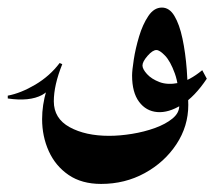

<svg xmlns="http://www.w3.org/2000/svg" viewBox="-88 -315 560 497"><path d="M173.8 161.1Q123.5 161.1 89.6 137.9Q55.7 114.7 38.3 76.4Q21 38.1 21 -6.8Q21 -43 32 -80.3Q43 -117.7 66.4 -151.9L73.2 -148.9Q51.3 -94.7 51.3 -52.7Q51.3 -8.3 92.3 14.2Q133.3 36.6 194.3 36.6Q222.2 36.6 253.7 31.5Q285.2 26.4 313 16.4Q340.8 6.3 358.4 -8.1Q376 -22.5 376 -41Q376 -93.3 364.5 -125Q353 -156.7 339.1 -171.1Q325.2 -185.5 316.9 -185.5Q307.1 -185.5 293.9 -170.4Q280.8 -155.3 280.8 -145.5Q280.8 -136.2 292.5 -123.3Q304.2 -110.4 325 -102.5Q345.7 -94.7 374 -100.3Q402.3 -106 435.5 -133.3L447.3 -111.3Q416 -64.5 382.1 -43.5Q348.1 -22.5 319.1 -24.9Q290 -27.3 272 -51.5Q253.9 -75.7 253.9 -119.6Q253.9 -132.3 258.3 -160.9Q262.7 -189.5 272 -220.5Q281.2 -251.5 295.9 -273.4Q310.5 -295.4 331.1 -295.4Q350.6 -295.4 363.5 -273.7Q376.5 -252 384.3 -215.3Q392.1 -178.7 395.5 -134Q398.9 -89.4 399.4 -43.5Q399.4 11.7 368.7 58.3Q337.9 105 286.6 133.1Q235.4 161.1 173.8 161.1ZM-67.9 -60.1V-67.4Q-34.2 -73.7 3.4 -95.9Q41 -118.2 66.4 -151.9L70.3 -146Q53.2 -86.4 20.8 -69.1Q-11.7 -51.8 -67.9 -60.1Z"/></svg>

Font: Lateef
Style: Bold
Weight: 700
Designer: SIL International
Foundry: SIL International
Version: Version 4.200